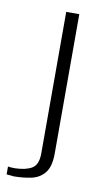

<svg xmlns="http://www.w3.org/2000/svg" viewBox="-125 -532 359 680"><g transform="rotate(10 54.5 -192.0)"><path d="M-27 111Q-31 110 -40 109.5Q-49 109 -51 108V80Q-48 81 -40 81.5Q-32 82 -25 82Q13 81 35 68Q57 55 57 14V-495H104V6Q104 53 86 75.5Q68 98 38.5 104.5Q9 111 -27 111Z"/></g></svg>

Font: Alumni Sans Light
Style: Regular
Weight: 300
Version: Version 1.018